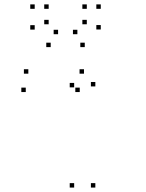

<svg xmlns="http://www.w3.org/2000/svg" viewBox="-20 -836 660 866"><path d="M410 10V-10H390V10ZM410 -446.2V-466.2H390V-446.2ZM358.8 -503.7V-523.7H338.8V-503.7ZM107.8 -503.7V-523.7H87.8V-503.7ZM96.2 -420.8V-440.8H76.2V-420.8ZM339.7 -420.8V-440.8H319.7V-420.8ZM314.5 -442V-462H294.5V-442ZM314.5 10V-10H294.5V10ZM362.3 -623.5V-643.5H342.3V-623.5ZM434.5 -703V-723H414.5V-703ZM434.5 -796.2V-816.2H414.5V-796.2ZM371.5 -796.2V-816.2H351.5V-796.2ZM371.5 -726.5V-746.5H351.5V-726.5ZM329 -681.7V-701.7H309V-681.7ZM242 -681.7V-701.7H222V-681.7ZM199.5 -726.5V-746.5H179.5V-726.5ZM199.5 -796.2V-816.2H179.5V-796.2ZM136.5 -796.2V-816.2H116.5V-796.2ZM136.5 -702.5V-722.5H116.5V-702.5ZM208.7 -623.5V-643.5H188.7V-623.5Z"/></svg>

Font: Monaspace Krypton Dots Var
Style: Regular
Weight: 400
Designer: Riley Cran and the Lettermatic Team
Version: Version 1.100 (Monaspace Krypton Dots)